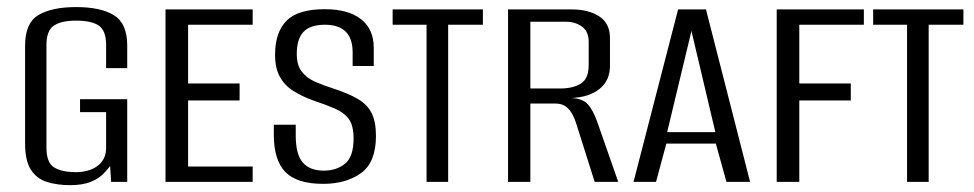

<svg xmlns="http://www.w3.org/2000/svg" viewBox="-20 -522 2796 551"><path d="M181.6 9.4Q144.1 9.4 114.6 0.1Q85.1 -9.2 68.6 -35Q52 -60.9 52 -109.9V-391.3Q52 -456.3 90.6 -479Q129.2 -501.7 198.7 -501.7Q268.6 -501.7 306.8 -478.4Q345.1 -455.1 345.1 -391.3V-326.5H284.5V-393Q284.5 -434 263.7 -448.4Q242.9 -462.8 198.4 -462.8Q155.7 -462.8 134.5 -448.4Q113.3 -434 113.3 -393V-97.8Q113.3 -55.4 135.1 -41.7Q157 -28 198.4 -28Q235.9 -28 260.2 -46.1Q284.5 -64.2 284.5 -97.8V-200.2H209.7V-237.4H345.1V0H299L296 -45.5Q291.7 -40.4 287.8 -35.5Q283.9 -30.6 280.3 -27.3Q266.9 -11.3 242.3 -0.9Q217.6 9.4 181.6 9.4Z M455 0V-495H705.1V-451.1H519.8V-282.4H667.6V-233.7H519.8V-44H705.1V0Z M907.5 5.6Q832.3 5.6 799 -28.3Q765.8 -62.3 765.8 -135.5V-164H828.7V-133Q828.7 -79.3 848.8 -55.8Q869 -32.3 909.2 -32.3Q945.8 -32.3 970.3 -52.3Q994.7 -72.2 994.7 -124.4Q994.7 -161.4 981.2 -180.2Q967.6 -198.9 941.7 -210.1Q915.9 -221.3 877.6 -234.2Q846.9 -245.3 822 -260.9Q797 -276.5 783.2 -301.5Q769.4 -326.5 769.4 -365Q769.4 -429.1 802.1 -462.3Q834.8 -495.6 912 -495.6Q979.4 -495.6 1016 -467Q1052.6 -438.4 1052.6 -384.7V-332.5H992V-371.6Q992 -411.3 972.1 -431.1Q952.1 -451 912.6 -451Q870 -451 850.8 -430.4Q831.7 -409.9 831.7 -367.1Q831.7 -334.6 846.2 -316.2Q860.8 -297.7 884.1 -287.5Q907.5 -277.2 933.2 -269.1Q979.9 -254.1 1007.3 -237.8Q1034.6 -221.6 1046.7 -197Q1058.9 -172.5 1058.9 -132Q1058.9 -56.2 1016.1 -25.3Q973.2 5.6 907.5 5.6Z M1204.1 0V-451.1H1106.8V-495H1365.8V-451.1H1266.1V0Z M1438 0V-495H1620.3Q1669 -495 1699.7 -475Q1730.5 -455 1730.5 -412.8V-333.2Q1730.5 -290.6 1700.2 -266.6Q1669.9 -242.6 1619.3 -240.8V-240.7Q1651.9 -239.4 1667 -222.7Q1682.1 -206 1694.7 -170.3L1754.2 0H1686.6L1634.1 -166Q1630 -180.1 1622.9 -193.6Q1615.7 -207.1 1604.1 -216Q1592.5 -224.9 1573.4 -224.9H1502V0ZM1502 -268.1H1588.3Q1624.2 -268.1 1646.8 -282.1Q1669.4 -296 1669.4 -335.7V-401.7Q1669.4 -431.8 1650.1 -445.7Q1630.9 -459.6 1604.1 -459.6H1502Z M1798.1 0 1926 -495H2006L2132.6 0H2064.8L2034.3 -109.8H1892.2L1862.7 0ZM1894.6 -142.8H2032.9L1964.3 -433.1Z M2209 0V-495H2459.1V-451.1H2273.8V-282.4H2421.6V-233.7H2273.8V0Z M2583.1 0V-451.1H2485.8V-495H2744.8V-451.1H2645.1V0Z"/></svg>

Font: Alumni Sans SC Thin
Style: Regular
Weight: 100
Designer: Robert E. Leuschke
Foundry: Robert E. Leuschke
Version: Version 1.018